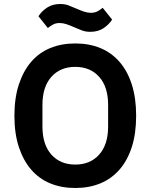

<svg xmlns="http://www.w3.org/2000/svg" viewBox="-20 -927 752 959"><path d="M356 12Q287 12 231 -11Q175 -34 135.5 -80Q96 -126 74 -193Q52 -260 52 -349Q52 -437 74 -504.5Q96 -572 135.5 -618Q175 -664 231 -687Q287 -710 356 -710Q425 -710 481 -687Q537 -664 577 -618Q617 -572 638.5 -504.5Q660 -437 660 -349Q660 -260 638.5 -193Q617 -126 577 -80Q537 -34 481 -11Q425 12 356 12ZM356 -105Q431 -105 475.5 -155Q520 -205 520 -295V-403Q520 -493 475.5 -543Q431 -593 356 -593Q281 -593 236.5 -543Q192 -493 192 -403V-295Q192 -205 236.5 -155Q281 -105 356 -105ZM431 -768Q408 -768 389.5 -775Q371 -782 353 -790Q330 -800 312.5 -806Q295 -812 278 -812Q261 -812 248 -806Q235 -800 219 -787L172 -846Q189 -872 216 -889.5Q243 -907 281 -907Q304 -907 322.5 -900Q341 -893 359 -885Q382 -875 399.5 -869Q417 -863 434 -863Q451 -863 464 -869Q477 -875 493 -888L540 -829Q523 -803 496 -785.5Q469 -768 431 -768Z"/></svg>

Font: IBM Plex Sans SmBld
Style: Regular
Weight: 600
Designer: Mike Abbink, Paul van der Laan, Pieter van Rosmalen
Foundry: Bold Monday
Version: Version 3.005